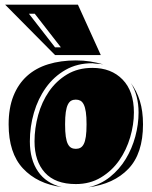

<svg xmlns="http://www.w3.org/2000/svg" viewBox="-20 -795 650 823"><path d="M128 -189Q128 -245 143.5 -301.5Q159 -358 190 -403Q221 -448 267.5 -476Q314 -504 376 -504Q457 -504 505.5 -454Q554 -404 554 -313Q554 -261 538 -206.5Q522 -152 491 -107.5Q460 -63 413 -34.5Q366 -6 305 -6Q217 -6 172.5 -55Q128 -104 128 -189ZM108 -189Q108 -111 143 -60Q178 -9 245 7Q140 -7 78.5 -73Q17 -139 17 -262Q17 -332 37.5 -383.5Q58 -435 95.5 -469Q133 -503 186.5 -519.5Q240 -536 305 -536Q338 -536 366.5 -531.5Q395 -527 423 -519Q412 -521 400 -521.5Q388 -522 376 -524Q311 -524 261 -495.5Q211 -467 177 -419.5Q143 -372 125.5 -312Q108 -252 108 -189ZM351 -262Q351 -294 348 -314.5Q345 -335 339 -347Q333 -359 324.5 -363.5Q316 -368 305 -368Q294 -368 285.5 -363.5Q277 -359 271 -347Q265 -335 262 -314.5Q259 -294 259 -262Q259 -230 262 -209.5Q265 -189 271 -177.5Q277 -166 285.5 -161.5Q294 -157 305 -157Q316 -157 324.5 -161.5Q333 -166 339 -177.5Q345 -189 348 -209.5Q351 -230 351 -262ZM593 -262Q593 -137 530.5 -71.5Q468 -6 358 8Q411 -4 451.5 -36.5Q492 -69 519 -113.5Q546 -158 560 -210Q574 -262 574 -313Q574 -386 541 -439Q566 -406 579.5 -362.5Q593 -319 593 -262ZM216 -559 2 -775H314L412 -559ZM104 -736 216 -592H241L129 -736Z"/></svg>

Font: J.M. Nexus Grotesque
Style: Regular
Weight: 900
Designer: deFharo
Foundry: deFharo
Version: Version 3.003